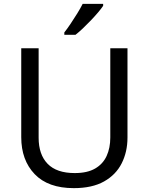

<svg xmlns="http://www.w3.org/2000/svg" viewBox="-20 -964 771 994"><path d="M640 -252Q640 -178 610 -118.5Q580 -59 518.5 -24.5Q457 10 362 10Q229 10 159.5 -62.5Q90 -135 90 -254V-714H180V-251Q180 -164 226.5 -116Q273 -68 367 -68Q432 -68 472.5 -91.5Q513 -115 532 -156.5Q551 -198 551 -252V-714H640ZM514 -934Q505 -920 488 -900Q471 -880 450.5 -858.5Q430 -837 409.5 -817.5Q389 -798 371 -784H313V-796Q328 -815 345.5 -841Q363 -867 380 -894.5Q397 -922 408 -944H514Z"/></svg>

Font: Noto Sans Hebrew
Style: Regular
Weight: 400
Designer: Monotype Design Team
Foundry: Monotype Imaging Inc.
Version: Version 2.003;January 10, 2023;FontCreator 14.0.0.2877 64-bi